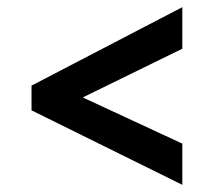

<svg xmlns="http://www.w3.org/2000/svg" viewBox="-20 -628 603 536"><path d="M489 -112 68 -320V-389L489 -608V-492L211 -356L489 -227Z"/></svg>

Font: Noto Sans Mono SemiCondensed
Style: Bold
Weight: 700
Width: 4
Designer: Monotype Design Team
Foundry: Monotype Imaging Inc.
Version: Version 2.014